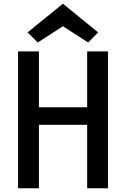

<svg xmlns="http://www.w3.org/2000/svg" viewBox="-20 -1011 677 1031"><path d="M77 0V-735H189V-435H448V-735H560V0H448V-341H189V0ZM183 -783 128 -837 318 -991 507 -837 453 -783 318 -870Z"/></svg>

Font: Alata
Style: Regular
Weight: 400
Designer: Spyros Zevelakis, Eben Sorkin
Foundry: Spyros Zevelakis
Version: Version 1.005; ttfautohint (v1.8.4.7-5d5b)